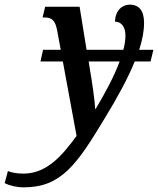

<svg xmlns="http://www.w3.org/2000/svg" viewBox="-162 -565 679 825"><path d="M290 -60C345 -150 388 -230 417 -301H485L497 -351H436C450 -393 457 -432 457 -467C457 -518 436 -545 396 -545C363 -545 334 -521 332 -472C359 -472 377 -450 377 -412C377 -394 374 -373 368 -351H210L180 -536H32L21 -490H29C61 -490 75 -477 83 -437L99 -351H23L12 -301H108L167 19C109 98 42 181 -61 181C-95 181 -116 175 -128 170L-142 222C-120 233 -90 240 -60 240C101 240 168 143 290 -60ZM247 -97C246 -128 233 -218 224 -269L219 -301H352C329 -238 291 -167 249 -97Z"/></svg>

Font: Noto Serif Condensed Semi
Style: Italic
Weight: 600
Width: 3
Italic angle: -12°
Designer: Monotype Design Team
Foundry: Monotype Imaging Inc.
Version: Version 1.901